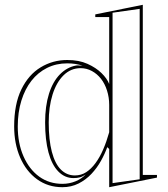

<svg xmlns="http://www.w3.org/2000/svg" viewBox="-20 -765 701 800"><path d="M240 15Q180 15 134.5 -18Q89 -51 64 -108.5Q39 -166 39 -238Q39 -331 69 -392.5Q99 -454 149.5 -484.5Q200 -515 260 -515Q309 -515 344.5 -499Q380 -483 403 -460.5Q426 -438 435 -415V-694H377V-705L575 -745V-36H634V-25L435 15V-144L427 -152Q417 -124 400.5 -94.5Q384 -65 361 -40.5Q338 -16 307.5 -0.5Q277 15 240 15ZM240 1Q269 1 294.5 -9.5Q320 -20 337 -38Q324 -29 312.5 -26Q301 -23 286 -23Q250 -23 223 -50.5Q196 -78 182 -130Q168 -182 168 -255Q168 -323 184 -374Q200 -425 229.5 -455Q259 -485 297 -492Q305 -493 311.5 -492Q318 -491 324 -491Q297 -501 260 -501Q214 -501 176 -482Q138 -463 111 -428.5Q84 -394 69 -345.5Q54 -297 54 -238Q54 -168 78 -113.5Q102 -59 143.5 -29Q185 1 240 1ZM292 -34Q318 -34 339 -47.5Q360 -61 378 -85.5Q396 -110 410 -142.5Q424 -175 435 -214V-328Q435 -359 426 -387.5Q417 -416 401 -436.5Q385 -457 363 -469Q341 -481 316 -481Q275 -481 245 -451.5Q215 -422 199 -371Q183 -320 183 -255Q183 -182 196 -132.5Q209 -83 233.5 -58.5Q258 -34 292 -34ZM449 -2 562 -18V-728L449 -712Z"/></svg>

Font: Kalnia Glaze Thin Medium
Style: Regular
Weight: 500
Version: Version 1.110